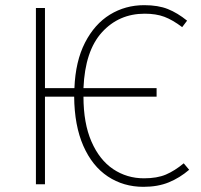

<svg xmlns="http://www.w3.org/2000/svg" viewBox="-20 -713 776 743"><path d="M712 -56Q676 -25 633.5 -7.5Q591 10 535 10Q458 10 397.5 -30Q337 -70 302.5 -148.5Q268 -227 267 -339H154V0H119V-682H154V-372H268Q272 -476 309 -548Q346 -620 405.5 -656.5Q465 -693 538 -693Q592 -693 629.5 -678Q667 -663 704 -633L685 -608Q648 -636 616 -648Q584 -660 540 -660Q440 -660 374.5 -588Q309 -516 303 -372H586V-339H303Q303 -236 334 -165Q365 -94 418 -58.5Q471 -23 537 -23Q588 -23 622 -37.5Q656 -52 691 -81Z"/></svg>

Font: FiraGO UltraLight
Style: Regular
Weight: 200
Designer: bBox Type
Foundry: bBox Type GmbH
Version: Version 1.001